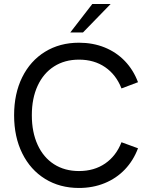

<svg xmlns="http://www.w3.org/2000/svg" viewBox="-20 -921 744 953"><path d="M50 -349Q50 -456 90.2 -537.5Q130.5 -619 203.5 -664Q276.5 -709 372 -709Q441.5 -709 499.5 -685.5Q557.5 -662 599.8 -618Q642 -574 665 -513L583 -482Q556.5 -550 502 -587.5Q447.5 -625 372 -625Q301 -625 248.2 -591.2Q195.5 -557.5 166.8 -495.2Q138 -433 138 -349Q138 -265 166.8 -202.2Q195.5 -139.5 248.2 -105.8Q301 -72 372 -72Q447.5 -72 502 -109.5Q556.5 -147 583 -215L665 -185Q642 -124 599.8 -79.8Q557.5 -35.5 499.2 -11.8Q441 12 372 12Q277 12 204 -33Q131 -78 90.5 -159.8Q50 -241.5 50 -349ZM438 -901H529L392 -760H329Z"/></svg>

Font: HK Grotesk
Style: Regular
Weight: 400
Designer: Alfredo Marco Pradil
Foundry: Hanken Design Co.
Version: Version 3.001